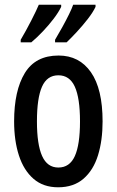

<svg xmlns="http://www.w3.org/2000/svg" viewBox="-20 -852 496 816"><path d="M416 -336Q416 -255 396.5 -192Q377 -129 335 -92.5Q293 -56 227 -56Q164 -56 122.5 -92Q81 -128 60.5 -191Q40 -254 40 -336Q40 -467 85.5 -541.5Q131 -616 229 -616Q317 -616 366.5 -545Q416 -474 416 -336ZM137 -336Q137 -238 159 -189Q181 -140 228 -140Q276 -140 298 -188.5Q320 -237 320 -336Q320 -435 298 -483.5Q276 -532 228 -532Q180 -532 158.5 -483.5Q137 -435 137 -336ZM386 -823Q376 -801 354 -772.5Q332 -744 307 -717Q282 -690 263 -672H214V-683Q229 -708 245 -737Q261 -766 273.5 -791.5Q286 -817 291 -832H386ZM240 -823Q229 -800 208.5 -773Q188 -746 163 -719.5Q138 -693 113 -672H68V-683Q91 -722 113 -765Q135 -808 145 -832H240Z"/></svg>

Font: Noto Sans Malayalam UI ExtraCondensed Medium
Style: Regular
Weight: 500
Width: 2
Designer: Jelle Bosma - Monotype Design Team
Foundry: Monotype Imaging Inc.
Version: Version 2.104; ttfautohint (v1.8.4.7-5d5b)